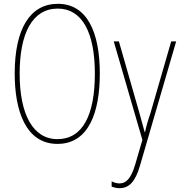

<svg xmlns="http://www.w3.org/2000/svg" viewBox="-20 -744 947 1006"><path d="M503 -358C503 -576 436 -724 283 -724C138 -724 57 -594 57 -358C57 -164 115 10 281 10C446 10 503 -158 503 -358ZM83 -358C83 -569 149 -699 283 -699C409 -699 477 -576 477 -358C477 -141 413 -15 281 -15C152 -15 83 -146 83 -358ZM576 -527 726 -11 689 116C666 195 639 217 606 217C592 217 578 213 565 206V234C580 239 591 242 606 242C655 242 689 210 714 122L903 -527H877L768 -150C756 -116 748 -89 740 -52H738C733 -71 729 -86 711 -150L603 -527Z"/></svg>

Font: Noto Sans Condensed Thin
Style: Regular
Weight: 100
Width: 3
Designer: Monotype Design Team
Foundry: Monotype Imaging Inc.
Version: Version 2.013